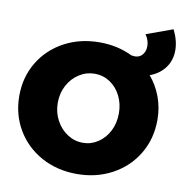

<svg xmlns="http://www.w3.org/2000/svg" viewBox="-92 -943 1016 1046"><g transform="rotate(10 416.0 -420.0)"><path d="M813 -742Q813 -687 783 -646Q753 -605 699 -585Q739 -538 761 -478.5Q783 -419 783 -352Q783 -248 733.5 -164.5Q684 -81 596.5 -33.5Q509 14 401 14Q292 14 205 -33.5Q118 -81 68.5 -164.5Q19 -248 19 -352Q19 -455 68.5 -537.5Q118 -620 205 -667Q292 -714 401 -714Q500 -714 582 -674Q594 -672 601 -672Q628 -672 643.5 -691Q659 -710 659 -738Q659 -771 638 -801L784 -854Q813 -796 813 -742ZM570 -351Q570 -404 548 -447.5Q526 -491 488 -516Q450 -541 404 -541Q358 -541 318.5 -516Q279 -491 255.5 -447.5Q232 -404 232 -351Q232 -298 255.5 -254Q279 -210 318.5 -184.5Q358 -159 404 -159Q449 -159 487.5 -184.5Q526 -210 548 -253.5Q570 -297 570 -351Z"/></g></svg>

Font: Gontserrat ExtraBold
Style: Regular
Weight: 800
Designer: Julieta Ulanovsky
Foundry: Julieta Ulanovsky
Version: Version 6.001